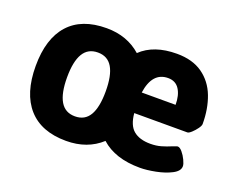

<svg xmlns="http://www.w3.org/2000/svg" viewBox="-83 -602 922 750"><g transform="rotate(20 378.0 -227.0)"><path d="M710 -55.7Q710 -35.6 682.9 -21.5Q655.8 -7.3 618.7 0Q581.5 7.3 553.7 7.3Q450.2 7.3 392.1 -45.4Q334.5 7.3 246.6 7.3Q143.6 7.3 89.6 -53.2Q35.6 -113.8 35.6 -227.5Q35.6 -341.3 89.4 -401.1Q143.1 -460.9 246.6 -460.9Q332 -460.9 389.6 -409.7Q442.9 -460.9 538.6 -460.9Q603.5 -460.9 645.5 -431.2Q687.5 -401.4 706.8 -350.8Q726.1 -300.3 726.1 -237.3Q726.1 -230 717.3 -217.8Q708.5 -205.6 697.8 -195.8Q687 -186 681.2 -186H460.4Q464.8 -136.2 490 -115.5Q515.1 -94.7 560.1 -94.7Q584.5 -94.7 604.7 -100.6Q625 -106.4 645.5 -115.2Q648.9 -116.2 655.5 -118.9Q662.1 -121.6 665 -121.6Q673.8 -121.6 684.3 -109.1Q694.8 -96.7 702.4 -80.6Q710 -64.5 710 -55.7ZM460.4 -271.5H601.1Q601.1 -311.5 585.4 -335.7Q569.8 -359.9 538.6 -359.9Q473.1 -359.9 460.4 -271.5ZM326.7 -227.5Q326.7 -293.5 307.1 -326.7Q287.6 -359.9 246.6 -359.9Q205.6 -359.9 185.8 -326.7Q166 -293.5 166 -227.5Q166 -161.6 185.8 -128.2Q205.6 -94.7 246.6 -94.7Q287.6 -94.7 307.1 -127.9Q326.7 -161.1 326.7 -227.5Z"/></g></svg>

Font: Jaldi
Style: Bold
Weight: 400
Designer: Pablo Cosgaya and Nicolas Silva
Foundry: Omnibus-Type
Version: Version 1.007